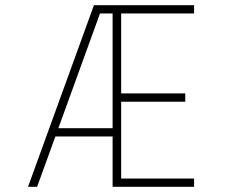

<svg xmlns="http://www.w3.org/2000/svg" viewBox="-20 -720 890 740"><path d="M414 0V-668H347L364 -700H728V-668H447V-360H694V-328H447V-32H728V0ZM180 -194 197 -226H428L424 -194ZM88 0 342 -700H377L123 0Z"/></svg>

Font: Trispace Thin Thin
Style: Regular
Weight: 250
Version: Version 1.210